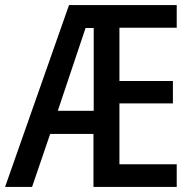

<svg xmlns="http://www.w3.org/2000/svg" viewBox="-21 -734 765 754"><path d="M673 0H346V-208H176L105 0H-1L250 -714H673V-625H448V-416H658V-328H448V-89H673ZM206 -299H347V-624H315Z"/></svg>

Font: Noto Sans Gurmukhi Condensed Medium
Style: Regular
Weight: 500
Width: 3
Designer: Jelle Bosma - Monotype Design Team
Foundry: Monotype Imaging Inc.
Version: Version 2.004; ttfautohint (v1.8.4.7-5d5b)